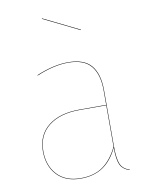

<svg xmlns="http://www.w3.org/2000/svg" viewBox="-85 -809 692 881"><g transform="rotate(-10 261.5 -368.5)"><path d="M448 7 447 9Q415 -1 404 -26Q393 -51 393 -105Q366 -48 324 -19.5Q282 9 220 9Q149 9 109.5 -33.5Q70 -76 70 -145Q70 -220 123 -262Q176 -304 269 -304H393V-372Q393 -446 360.5 -485.5Q328 -525 254 -525Q188 -525 107 -491L106 -493Q187 -527 254 -527Q329 -527 362 -487.5Q395 -448 395 -372V-110Q395 -53 406 -27.5Q417 -2 448 7ZM393 -109V-302H269Q177 -302 124.5 -260.5Q72 -219 72 -145Q72 -77 111 -35Q150 7 220 7Q283 7 324 -22Q365 -51 393 -109ZM339 -664 338 -662 171 -744 172 -746Z"/></g></svg>

Font: FiraGO Two
Style: Regular
Weight: 100
Designer: bBox Type
Foundry: bBox Type GmbH
Version: Version 1.001